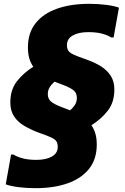

<svg xmlns="http://www.w3.org/2000/svg" viewBox="-20 -752 656 1004"><path d="M38 56H50Q69 68 98.5 76Q128 84 170 84Q221 84 251.5 66.5Q282 49 282 16Q282 -11 266 -22.5Q250 -34 222 -44L178 -60Q139 -75 106 -94.5Q73 -114 53.5 -143.5Q34 -173 34 -216Q34 -283 68.5 -327Q103 -371 154 -403Q140 -423 133 -447.5Q126 -472 126 -504Q126 -580 166 -630.5Q206 -681 278 -706.5Q350 -732 446 -732Q494 -732 536 -726.5Q578 -721 602 -712L574 -556H562Q543 -568 513.5 -576Q484 -584 442 -584Q391 -584 360.5 -566.5Q330 -549 330 -516Q330 -489 346 -477.5Q362 -466 390 -456L434 -440Q474 -426 506.5 -406Q539 -386 558.5 -356.5Q578 -327 578 -284Q578 -217 543.5 -173Q509 -129 458 -97Q472 -77 479 -52.5Q486 -28 486 4Q486 80 446 130.5Q406 181 334 206.5Q262 232 166 232Q118 232 76 226.5Q34 221 10 212ZM334 -180Q340 -178 346 -175Q362 -188 372 -204Q382 -220 382 -240Q382 -264 366.5 -278Q351 -292 310 -308L278 -320Q272 -322 266 -325Q250 -312 240 -296Q230 -280 230 -260Q230 -236 245.5 -222Q261 -208 302 -192Z"/></svg>

Font: Kufam Black
Style: Italic
Weight: 900
Italic angle: -11°
Designer: Artur Schmal
Foundry: Original Type
Version: Version 1.301; ttfautohint (v1.8.3)